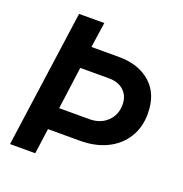

<svg xmlns="http://www.w3.org/2000/svg" viewBox="-133 -863 935 980"><g transform="rotate(20 334.5 -372.5)"><path d="M27 0 131 -745H268L248 -608H399Q504 -608 569.5 -550.5Q635 -493 635 -385Q635 -312 600.5 -256Q566 -200 503 -169Q440 -138 356 -138H183L164 0ZM200 -258H364Q423 -258 460.5 -293.5Q498 -329 498 -385Q498 -432 468 -460Q438 -488 388 -488H231Z"/></g></svg>

Font: Plus Jakarta Sans
Style: Bold Italic
Weight: 700
Italic angle: -8°
Designer: Gumpita Rahayu
Foundry: Tokotype
Version: Version 2.071; ttfautohint (v1.8.4.7-5d5b);gftools[0.9.29]